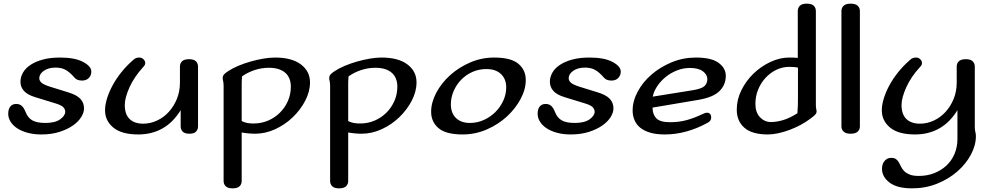

<svg xmlns="http://www.w3.org/2000/svg" viewBox="-20 -722 5432 1051"><path d="M228 -49Q282 -49 309.5 -69Q337 -89 337 -110Q337 -125 325.5 -136Q314 -147 284 -156L173 -190Q130 -203 111 -224.5Q92 -246 92 -274Q92 -300 105.5 -324Q119 -348 146.5 -366.5Q174 -385 214.5 -396Q255 -407 309 -407Q390 -407 435 -383Q480 -359 480 -330Q480 -310 466.5 -295.5Q453 -281 429 -281Q402 -281 389 -296Q360 -329 337.5 -340.5Q315 -352 284 -352Q245 -352 220 -334.5Q195 -317 195 -294Q195 -280 207.5 -269Q220 -258 255 -247L352 -217Q399 -203 419.5 -181.5Q440 -160 440 -128Q440 -106 424.5 -81Q409 -56 379 -35Q349 -14 305.5 0Q262 14 206 14Q164 14 130 4.5Q96 -5 73 -20.5Q50 -36 37.5 -56.5Q25 -77 25 -99Q25 -125 36.5 -139Q48 -153 69 -153Q86 -153 98 -143.5Q110 -134 120 -109Q133 -76 158 -62.5Q183 -49 228 -49Z M969 -119Q928 -52 869.5 -19Q811 14 737 14Q646 14 600.5 -23.5Q555 -61 555 -118Q555 -148 566 -183.5Q577 -219 596.5 -255Q616 -291 644 -326Q672 -361 705 -390Q716 -401 724.5 -404Q733 -407 743 -407Q756 -407 765.5 -397.5Q775 -388 775 -378Q775 -373 773 -367.5Q771 -362 763 -354Q739 -328 720.5 -300.5Q702 -273 689.5 -245.5Q677 -218 670 -193Q663 -168 663 -148Q663 -96 689.5 -70.5Q716 -45 764 -45Q803 -45 839.5 -62Q876 -79 903.5 -109Q931 -139 948 -180Q965 -221 965 -270V-358Q965 -375 976.5 -386.5Q988 -398 1015 -398Q1041 -398 1052.5 -386.5Q1064 -375 1064 -358V-30Q1064 -13 1053 -1.5Q1042 10 1017 10Q991 10 980 -1.5Q969 -13 969 -30Z M1303 269Q1303 286 1291.5 297.5Q1280 309 1253 309Q1227 309 1215.5 297.5Q1204 286 1204 269V-252Q1204 -268 1201.5 -278Q1199 -288 1199 -296Q1199 -305 1205 -313Q1211 -321 1228 -332Q1252 -348 1284 -361.5Q1316 -375 1351 -385Q1386 -395 1421 -401Q1456 -407 1486 -407Q1577 -407 1627 -369.5Q1677 -332 1677 -271Q1677 -221 1651 -171Q1625 -121 1583 -80.5Q1541 -40 1487 -15Q1433 10 1376 10Q1359 10 1338 8Q1317 6 1303 3ZM1572 -247Q1572 -298 1540.5 -324.5Q1509 -351 1452 -351Q1412 -351 1374 -338.5Q1336 -326 1305 -304Q1303 -284 1303 -259V-59Q1320 -51 1335 -48.5Q1350 -46 1368 -46Q1411 -46 1448 -62Q1485 -78 1512.5 -105.5Q1540 -133 1556 -169.5Q1572 -206 1572 -247Z M1886 269Q1886 286 1874.5 297.5Q1863 309 1836 309Q1810 309 1798.5 297.5Q1787 286 1787 269V-252Q1787 -268 1784.5 -278Q1782 -288 1782 -296Q1782 -305 1788 -313Q1794 -321 1811 -332Q1835 -348 1867 -361.5Q1899 -375 1934 -385Q1969 -395 2004 -401Q2039 -407 2069 -407Q2160 -407 2210 -369.5Q2260 -332 2260 -271Q2260 -221 2234 -171Q2208 -121 2166 -80.5Q2124 -40 2070 -15Q2016 10 1959 10Q1942 10 1921 8Q1900 6 1886 3ZM2155 -247Q2155 -298 2123.5 -324.5Q2092 -351 2035 -351Q1995 -351 1957 -338.5Q1919 -326 1888 -304Q1886 -284 1886 -259V-59Q1903 -51 1918 -48.5Q1933 -46 1951 -46Q1994 -46 2031 -62Q2068 -78 2095.5 -105.5Q2123 -133 2139 -169.5Q2155 -206 2155 -247Z M2685 -407Q2777 -407 2817.5 -373Q2858 -339 2858 -284Q2858 -233 2830 -180.5Q2802 -128 2755 -84.5Q2708 -41 2645 -13.5Q2582 14 2512 14Q2421 14 2380.5 -20.5Q2340 -55 2340 -110Q2340 -161 2368 -214Q2396 -267 2443.5 -310Q2491 -353 2553.5 -380Q2616 -407 2685 -407ZM2643 -344Q2601 -344 2565.5 -328Q2530 -312 2504 -285Q2478 -258 2463 -223Q2448 -188 2448 -151Q2448 -103 2476 -76Q2504 -49 2552 -49Q2593 -49 2629 -65.5Q2665 -82 2692 -109Q2719 -136 2735 -171Q2751 -206 2751 -244Q2751 -289 2722.5 -316.5Q2694 -344 2643 -344Z M3126 -49Q3180 -49 3207.5 -69Q3235 -89 3235 -110Q3235 -125 3223.5 -136Q3212 -147 3182 -156L3071 -190Q3028 -203 3009 -224.5Q2990 -246 2990 -274Q2990 -300 3003.5 -324Q3017 -348 3044.5 -366.5Q3072 -385 3112.5 -396Q3153 -407 3207 -407Q3288 -407 3333 -383Q3378 -359 3378 -330Q3378 -310 3364.5 -295.5Q3351 -281 3327 -281Q3300 -281 3287 -296Q3258 -329 3235.5 -340.5Q3213 -352 3182 -352Q3143 -352 3118 -334.5Q3093 -317 3093 -294Q3093 -280 3105.5 -269Q3118 -258 3153 -247L3250 -217Q3297 -203 3317.5 -181.5Q3338 -160 3338 -128Q3338 -106 3322.5 -81Q3307 -56 3277 -35Q3247 -14 3203.5 0Q3160 14 3104 14Q3062 14 3028 4.5Q2994 -5 2971 -20.5Q2948 -36 2935.5 -56.5Q2923 -77 2923 -99Q2923 -125 2934.5 -139Q2946 -153 2967 -153Q2984 -153 2996 -143.5Q3008 -134 3018 -109Q3031 -76 3056 -62.5Q3081 -49 3126 -49Z M3789 -407Q3874 -407 3913.5 -378Q3953 -349 3953 -307Q3953 -258 3918.5 -223.5Q3884 -189 3801 -175L3552 -133Q3552 -96 3572.5 -74.5Q3593 -53 3648 -53Q3698 -53 3740.5 -65Q3783 -77 3822 -96Q3840 -105 3850 -105Q3873 -105 3873 -77Q3873 -60 3852 -49Q3736 14 3619 14Q3572 14 3538.5 4Q3505 -6 3484 -23.5Q3463 -41 3453 -65Q3443 -89 3443 -117Q3443 -169 3471 -221Q3499 -273 3546.5 -314Q3594 -355 3656.5 -381Q3719 -407 3789 -407ZM3756 -350Q3721 -350 3687 -337Q3653 -324 3625.5 -302Q3598 -280 3578.5 -251.5Q3559 -223 3553 -193L3771 -228Q3821 -236 3836.5 -251Q3852 -266 3852 -289Q3852 -313 3828 -331.5Q3804 -350 3756 -350Z M4348 -352Q4337 -354 4327 -355Q4317 -356 4300 -356Q4264 -356 4231 -340.5Q4198 -325 4172 -297.5Q4146 -270 4130.5 -233Q4115 -196 4115 -153Q4115 -107 4140 -80.5Q4165 -54 4200 -54Q4232 -54 4268 -65Q4304 -76 4345 -102Q4347 -123 4347.5 -145.5Q4348 -168 4348 -196ZM4446 -148Q4446 -134 4448 -125.5Q4450 -117 4450 -111Q4450 -103 4443.5 -95.5Q4437 -88 4417 -73Q4392 -54 4362 -38Q4332 -22 4301 -10.5Q4270 1 4239.5 7.5Q4209 14 4183 14Q4097 14 4055 -22.5Q4013 -59 4013 -122Q4013 -177 4038.5 -228.5Q4064 -280 4105 -319.5Q4146 -359 4197.5 -383Q4249 -407 4300 -407Q4314 -407 4326.5 -406.5Q4339 -406 4347 -405V-662Q4347 -679 4358.5 -690.5Q4370 -702 4396 -702Q4423 -702 4434.5 -690.5Q4446 -679 4446 -662Z M4687 -30Q4687 -13 4675 -1.5Q4663 10 4636 10Q4610 10 4598 -1.5Q4586 -13 4586 -30V-662Q4586 -679 4598 -690.5Q4610 -702 4636 -702Q4663 -702 4675 -690.5Q4687 -679 4687 -662Z M5221 -119Q5180 -52 5121.5 -19Q5063 14 4989 14Q4898 14 4852.5 -23.5Q4807 -61 4807 -118Q4807 -148 4818 -183.5Q4829 -219 4848.5 -255Q4868 -291 4896 -326Q4924 -361 4957 -390Q4968 -401 4976.5 -404Q4985 -407 4995 -407Q5008 -407 5017.5 -397.5Q5027 -388 5027 -378Q5027 -373 5025 -367.5Q5023 -362 5015 -354Q4991 -328 4972.5 -300.5Q4954 -273 4941.5 -245.5Q4929 -218 4922 -193Q4915 -168 4915 -148Q4915 -96 4941.5 -70.5Q4968 -45 5016 -45Q5055 -45 5091.5 -62Q5128 -79 5155.5 -109Q5183 -139 5200 -180Q5217 -221 5217 -270V-358Q5217 -375 5228.5 -386.5Q5240 -398 5267 -398Q5293 -398 5304.5 -386.5Q5316 -375 5316 -358V-27Q5316 -11 5319 0Q5322 11 5322 23Q5322 74 5294.5 125Q5267 176 5220 217Q5173 258 5109.5 283.5Q5046 309 4973 309Q4891 309 4849.5 277.5Q4808 246 4808 202Q4808 175 4822.5 158.5Q4837 142 4858 142Q4876 142 4885.5 149.5Q4895 157 4901 168Q4907 179 4913 191.5Q4919 204 4930 215Q4941 226 4959.5 233.5Q4978 241 5009 241Q5055 241 5093.5 226Q5132 211 5160.5 184.5Q5189 158 5205 120.5Q5221 83 5221 38Z"/></svg>

Font: Sofadi One
Style: Regular
Weight: 400
Designer: Botjo Nikoltchev
Foundry: Botjo Nikoltchev
Version: Version 1.002